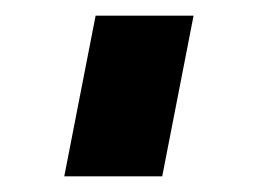

<svg xmlns="http://www.w3.org/2000/svg" viewBox="-20 -155 329 245"><path d="M62 70 102 -135H227L187 70Z"/></svg>

Font: Mohave Light
Style: Bold
Weight: 700
Version: Version 2.003